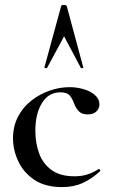

<svg xmlns="http://www.w3.org/2000/svg" viewBox="-20 -750 460 782"><path d="M233 12Q164 12 120 -17.5Q76 -47 54.5 -93Q33 -139 33 -186Q33 -236 53.5 -275Q74 -314 108 -340.5Q142 -367 182.5 -381Q223 -395 263 -395Q292 -395 320 -387Q348 -379 366.5 -363Q385 -347 385 -325Q385 -309 373 -296.5Q361 -284 337 -284Q315 -284 302.5 -295.5Q290 -307 282 -328Q274 -350 263 -362Q252 -374 226 -374Q178 -374 151 -330.5Q124 -287 124 -218Q124 -167 139.5 -125Q155 -83 190 -57.5Q225 -32 283 -32Q312 -32 334.5 -39Q357 -46 381 -61Q383 -63 386.5 -59Q390 -55 388 -53Q353 -21 316.5 -4.5Q280 12 233 12ZM319 -476Q321 -474 316 -472.5Q311 -471 309 -474L241 -602L172 -474Q171 -471 165.5 -472.5Q160 -474 161 -476L229 -725Q230 -730 240 -730Q250 -730 252 -725Z"/></svg>

Font: Cormorant Garamond Light SemiBold
Style: Regular
Weight: 600
Version: Version 4.001